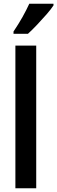

<svg xmlns="http://www.w3.org/2000/svg" viewBox="-20 -1003 305 1023"><path d="M173 0H62V-760H173ZM265 -974Q252 -954 228 -926.5Q204 -899 177.5 -871Q151 -843 129 -823H52V-835Q79 -875 100 -912.5Q121 -950 136 -983H265Z"/></svg>

Font: Noto Sans Sinhala ExtraCondensed SemiBold
Style: Regular
Weight: 600
Width: 2
Designer: Jelle Bosma - Monotype Design Team
Foundry: Monotype Imaging Inc.
Version: Version 2.006; ttfautohint (v1.8.4.7-5d5b)